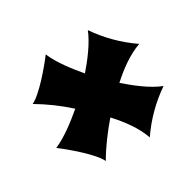

<svg xmlns="http://www.w3.org/2000/svg" viewBox="-97 -639 625 612"><g transform="rotate(-30 215.0 -333.5)"><path d="M412 -411C365 -443 324 -484 292 -531C277 -492 242 -447 215 -416C187 -449 154 -491 137 -531C114 -500 55 -430 22 -415C61 -392 98 -365 132 -334C99 -306 57 -273 17 -256C48 -233 118 -174 133 -141C156 -181 185 -219 215 -254C246 -220 277 -180 292 -136C324 -183 365 -224 412 -256C372 -271 327 -307 295 -335C328 -365 369 -396 412 -411Z"/></g></svg>

Font: Spicy Rice
Style: Regular
Weight: 400
Designer: Astigmatic (AOETI)
Foundry: Astigmatic (AOETI)
Version: Version 1.000